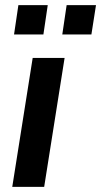

<svg xmlns="http://www.w3.org/2000/svg" viewBox="-20 -732 396 752"><path d="M28 0 108 -505H233L153 0ZM224 -597 241 -712H356L338 -597ZM35 -597 52 -712H167L150 -597Z"/></svg>

Font: Mulish ExtraLight
Style: Italic
Weight: 200
Italic angle: -9°
Designer: Vernon Adams
Foundry: Vernon Adams
Version: Version 3.603